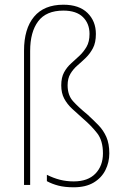

<svg xmlns="http://www.w3.org/2000/svg" viewBox="-20 -785 528 815"><path d="M387 -641Q387 -604 374.5 -580.5Q362 -557 344.5 -540Q327 -523 309 -507.5Q291 -492 279 -472Q267 -452 267 -423Q267 -381 290 -355.5Q313 -330 351 -299Q376 -276 397.5 -254Q419 -232 431.5 -203.5Q444 -175 444 -134Q444 -96 427.5 -63Q411 -30 377.5 -10Q344 10 293 10Q255 10 228 3Q201 -4 179 -16V-43Q207 -29 234.5 -22Q262 -15 293 -15Q353 -15 385 -48Q417 -81 417 -134Q417 -188 392.5 -219.5Q368 -251 333 -281Q308 -303 286.5 -323Q265 -343 252.5 -366.5Q240 -390 240 -423Q240 -456 252 -478Q264 -500 282 -516Q300 -532 317.5 -548.5Q335 -565 347.5 -586.5Q360 -608 360 -641Q360 -685 332 -712.5Q304 -740 249 -740Q176 -740 142 -694.5Q108 -649 108 -569V0H82V-570Q82 -663 124.5 -714Q167 -765 249 -765Q316 -765 351.5 -730Q387 -695 387 -641Z"/></svg>

Font: Noto Sans Lao UI SemCond Thin
Style: Regular
Weight: 100
Width: 4
Designer: Monotype Design Team
Foundry: Monotype Imaging Inc.
Version: Version 2.000; ttfautohint (v1.8.4.7-5d5b)